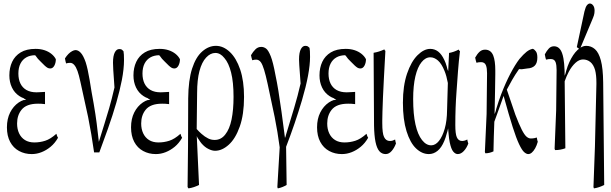

<svg xmlns="http://www.w3.org/2000/svg" viewBox="-20 -804 3442 1081"><path d="M85.4 -227.1Q99.1 -236.3 114.3 -241.2Q121.1 -238.8 127.4 -245.6Q120.6 -243.2 114.3 -250.5Q100.6 -255.4 88.9 -263.2Q61.5 -281.2 47.1 -311.5Q32.7 -341.8 32.7 -379.4Q32.7 -422.4 48.3 -455.8Q64 -489.3 96.4 -509Q128.9 -528.8 180.2 -528.8Q207.5 -528.8 230 -521.5Q252.4 -514.2 269 -501Q285.6 -487.8 294.4 -470.7Q294.4 -450.2 285.9 -434.3Q277.3 -418.5 262.7 -418.5Q254.9 -418.5 248 -422.1Q241.2 -425.8 231.9 -434.3Q222.7 -442.9 208.5 -457.5Q193.4 -470.7 178.2 -493.2Q177.2 -488.3 175.8 -493.2Q148.4 -492.2 128.9 -481.4Q106.9 -469.2 95.2 -446Q83.5 -422.9 83.5 -390.1Q83.5 -357.4 95 -333.7Q106.4 -310.1 129.2 -297.1Q151.9 -284.2 186 -284.2Q197.8 -284.2 208.7 -285.2Q219.7 -286.1 233.4 -286.6Q233.4 -247.1 233.4 -217.8Q218.3 -219.7 210 -220Q201.7 -220.2 193.4 -220.2Q127.9 -220.2 100.6 -185.1Q76.2 -154.3 76.2 -108.4Q76.2 -77.6 87.4 -53.5Q98.6 -29.3 120.4 -15.6Q142.1 -2 173.3 -2Q204.6 -2 234.4 -11.5Q264.2 -21 297.4 -50.8Q301.8 -34.7 306.6 -28.3Q289.1 2.4 265.1 22.2Q241.2 42 214.1 52.7Q187 63.5 158.7 63.5Q119.1 63.5 87.2 46.1Q55.2 28.8 37.1 -5.1Q19 -39.1 19 -86.9Q19 -134.8 36.9 -170.4Q54.7 -206.1 85.4 -227.1Z M345.7 -475.1Q364.3 -504.4 386.2 -516.1Q397 -522 405.3 -522Q420.9 -522 435.3 -506.1Q449.7 -490.2 462.4 -453.6Q474.1 -417 484.4 -355Q495.6 -283.2 507.3 -221.2Q518.1 -158.2 524.2 -110.8Q530.3 -63.5 536.6 -5.4Q555.2 -66.9 567.9 -106.4Q580.6 -146 594.7 -195.1Q608.9 -244.1 624.5 -311.5Q621.1 -355 617.7 -410.2Q616.2 -434.1 616.2 -451.2Q616.2 -490.7 627 -510.3Q636.7 -527.8 651.4 -527.8Q661.6 -527.8 666.3 -524.4Q670.9 -521 675.3 -515.6Q676.8 -506.3 677.5 -496.1Q678.2 -485.8 678.2 -465.3Q678.2 -416.5 666 -353Q643.1 -235.8 587.4 -78.6Q562.5 -7.8 539.1 54.2Q539.1 54.2 509.8 54.2Q495.1 -50.3 476.1 -145Q455.1 -239.3 432.6 -343.8Q424.3 -381.8 416.5 -403.8Q399.9 -450.2 375 -450.2Q362.3 -450.2 352.1 -446.8Q349.1 -456.1 345.7 -475.1Z M784.2 -227.1Q797.9 -236.3 813 -241.2Q819.8 -238.8 826.2 -245.6Q819.3 -243.2 813 -250.5Q799.3 -255.4 787.6 -263.2Q760.3 -281.2 745.8 -311.5Q731.4 -341.8 731.4 -379.4Q731.4 -422.4 747.1 -455.8Q762.7 -489.3 795.2 -509Q827.6 -528.8 878.9 -528.8Q906.2 -528.8 928.7 -521.5Q951.2 -514.2 967.8 -501Q984.4 -487.8 993.2 -470.7Q993.2 -450.2 984.6 -434.3Q976.1 -418.5 961.4 -418.5Q953.6 -418.5 946.8 -422.1Q939.9 -425.8 930.7 -434.3Q921.4 -442.9 907.2 -457.5Q892.1 -470.7 877 -493.2Q876 -488.3 874.5 -493.2Q847.2 -492.2 827.6 -481.4Q805.7 -469.2 793.9 -446Q782.2 -422.9 782.2 -390.1Q782.2 -357.4 793.7 -333.7Q805.2 -310.1 827.9 -297.1Q850.6 -284.2 884.8 -284.2Q896.5 -284.2 907.5 -285.2Q918.5 -286.1 932.1 -286.6Q932.1 -247.1 932.1 -217.8Q917 -219.7 908.7 -220Q900.4 -220.2 892.1 -220.2Q826.7 -220.2 799.3 -185.1Q774.9 -154.3 774.9 -108.4Q774.9 -77.6 786.1 -53.5Q797.4 -29.3 819.1 -15.6Q840.8 -2 872.1 -2Q903.3 -2 933.1 -11.5Q962.9 -21 996.1 -50.8Q1000.5 -34.7 1005.4 -28.3Q987.8 2.4 963.9 22.2Q939.9 42 912.8 52.7Q885.7 63.5 857.4 63.5Q817.9 63.5 785.9 46.1Q753.9 28.8 735.8 -5.1Q717.8 -39.1 717.8 -86.9Q717.8 -134.8 735.6 -170.4Q753.4 -206.1 784.2 -227.1Z M1154.8 35.2Q1133.3 25.4 1113.3 2Q1105.5 -7.8 1098.1 -20Q1093.3 -23.9 1087.9 -37.6Q1094.2 105 1100.6 237.3Q1071.8 252 1043 256.3Q1039.6 257.3 1036.1 248.5Q1037.1 139.2 1038.6 20Q1039.1 -109.9 1039.6 -250Q1040.5 -352.5 1061.5 -417.7Q1082.5 -482.9 1118.7 -514.4Q1154.8 -545.9 1195.8 -545.9Q1237.3 -545.9 1273.9 -511.5Q1310.5 -477.1 1332.3 -412.6Q1354 -348.1 1354 -258.3Q1354 -159.2 1329.8 -91.1Q1305.7 -22.9 1267.6 11.2Q1230 44.9 1190.9 44.9Q1174.3 44.9 1154.8 35.2ZM1087.4 -77.6Q1101.6 -61.5 1114.7 -50.3Q1133.3 -33.7 1151.4 -24.9Q1168 -16.1 1188.5 -16.1Q1224.6 -16.1 1248 -46.4Q1272.5 -76.7 1283.7 -131.1Q1294.9 -185.5 1294.9 -258.3Q1294.9 -341.3 1281.2 -395.5Q1267.6 -449.7 1243.2 -477.5Q1220.7 -505.9 1192.6 -505.9Q1164.6 -505.9 1140.6 -480Q1116.2 -454.1 1103 -404.3Q1089.8 -354.5 1089.8 -280.8Q1089.8 -280.8 1087.4 -77.6Z M1393.1 -493.2Q1404.8 -513.2 1418.5 -526.6Q1432.1 -540 1451.2 -540Q1464.8 -540 1477.8 -530.8Q1490.7 -521.5 1504.4 -487.3Q1517.6 -453.6 1530.8 -381.8Q1539.1 -343.3 1547.4 -292.5Q1564 -189.5 1584.5 -27.3Q1587.4 -32.2 1590.8 -46.9Q1608.4 -103 1636.2 -196.8Q1656.2 -263.2 1672.4 -334Q1670.9 -355.5 1665 -437Q1663.6 -456.5 1663.6 -469.2Q1663.6 -508.8 1674.3 -528.3Q1684.1 -545.9 1698.7 -545.9Q1709 -545.9 1713.6 -542.5Q1718.3 -539.1 1722.7 -534.7Q1724.1 -525.9 1724.9 -515.1Q1725.6 -504.4 1725.6 -483.4Q1725.6 -393.6 1680.2 -239.7Q1642.1 -110.8 1590.8 22.5Q1592.3 134.8 1593.8 237.3Q1569.8 251.5 1545.4 256.3Q1543.5 257.8 1541.5 249Q1547.9 142.1 1554.7 25.4Q1543 -63 1526.4 -145.5Q1507.3 -233.9 1486.8 -332Q1476.1 -381.3 1467 -410.9Q1458 -440.4 1448.7 -453.6Q1438 -468.3 1421.9 -468.3Q1411.6 -468.3 1400.4 -464.8Q1397 -474.1 1393.1 -493.2Z M1831.5 -227.1Q1845.2 -236.3 1860.4 -241.2Q1867.2 -238.8 1873.5 -245.6Q1866.7 -243.2 1860.4 -250.5Q1846.7 -255.4 1835 -263.2Q1807.6 -281.2 1793.2 -311.5Q1778.8 -341.8 1778.8 -379.4Q1778.8 -422.4 1794.4 -455.8Q1810.1 -489.3 1842.5 -509Q1875 -528.8 1926.3 -528.8Q1953.6 -528.8 1976.1 -521.5Q1998.5 -514.2 2015.1 -501Q2031.7 -487.8 2040.5 -470.7Q2040.5 -450.2 2032 -434.3Q2023.4 -418.5 2008.8 -418.5Q2001 -418.5 1994.1 -422.1Q1987.3 -425.8 1978 -434.3Q1968.8 -442.9 1954.6 -457.5Q1939.5 -470.7 1924.3 -493.2Q1923.3 -488.3 1921.9 -493.2Q1894.5 -492.2 1875 -481.4Q1853 -469.2 1841.3 -446Q1829.6 -422.9 1829.6 -390.1Q1829.6 -357.4 1841.1 -333.7Q1852.5 -310.1 1875.2 -297.1Q1897.9 -284.2 1932.1 -284.2Q1943.8 -284.2 1954.8 -285.2Q1965.8 -286.1 1979.5 -286.6Q1979.5 -247.1 1979.5 -217.8Q1964.4 -219.7 1956.1 -220Q1947.8 -220.2 1939.5 -220.2Q1874 -220.2 1846.7 -185.1Q1822.3 -154.3 1822.3 -108.4Q1822.3 -77.6 1833.5 -53.5Q1844.7 -29.3 1866.5 -15.6Q1888.2 -2 1919.4 -2Q1950.7 -2 1980.5 -11.5Q2010.3 -21 2043.5 -50.8Q2047.9 -34.7 2052.7 -28.3Q2035.2 2.4 2011.2 22.2Q1987.3 42 1960.2 52.7Q1933.1 63.5 1904.8 63.5Q1865.2 63.5 1833.3 46.1Q1801.3 28.8 1783.2 -5.1Q1765.1 -39.1 1765.1 -86.9Q1765.1 -134.8 1783 -170.4Q1800.8 -206.1 1831.5 -227.1Z M2085.9 -97.7Q2085 -297.4 2083.5 -506.8Q2113.8 -511.7 2144 -525.9Q2147 -517.1 2149.9 -518.6Q2146 -437.5 2141.6 -366.2Q2138.2 -301.8 2136.2 -255.9Q2134.8 -210.9 2133.3 -175.8Q2132.3 -149.9 2132.3 -126.5Q2132.3 -118.7 2132.3 -110.8Q2132.3 -52.2 2142.6 -32.2Q2153.3 -10.3 2174.8 -10.3Q2185.1 -10.3 2192.1 -12.9Q2199.2 -15.6 2204.6 -18.6Q2207 -2.9 2209.5 3.4Q2200.2 28.8 2185.1 46.1Q2169.9 63.5 2151.4 63.5Q2129.9 63.5 2115.7 47.1Q2101.6 30.8 2094.2 -4.9Q2086.9 -40.5 2085.9 -97.7Z M2616.7 3.9Q2607.4 29.3 2591.3 46.4Q2575.2 63.5 2557.1 63.5Q2543.9 63.5 2532 49.6Q2520 35.6 2512.2 -2Q2507.8 -22.9 2505.4 -53.2Q2504.4 -62.5 2502.9 -81.5Q2499.5 -63 2495.6 -53.7Q2489.3 -28.8 2481.4 -10.3Q2465.8 27.3 2443.4 45.4Q2420.9 63.5 2394.5 63.5Q2356 63.5 2322.5 31.7Q2289.1 0 2268.8 -65.4Q2248.5 -130.9 2248.5 -225.8Q2248.5 -320.8 2271.7 -389.2Q2294.9 -457.5 2330.8 -493.2Q2366.7 -528.8 2402.3 -528.8Q2427.2 -528.8 2447 -513.7Q2466.8 -498.5 2481.9 -465.8Q2489.3 -450.7 2495.1 -430.2Q2499 -412.1 2503.4 -403.8Q2505.9 -449.7 2508.3 -505.9Q2535.6 -510.7 2562.5 -524.9Q2565.9 -516.1 2569.8 -517.1Q2563 -461.4 2558.6 -402.8Q2554.2 -340.3 2550.3 -288.1Q2543.5 -199.7 2543.5 -100.1Q2543.5 -50.8 2551.8 -31.7Q2561 -10.3 2581.5 -10.3Q2595.7 -10.3 2610.8 -18.6Q2613.8 -2.4 2616.7 3.9ZM2497.1 -185.1Q2499 -255.9 2501.5 -336.9Q2494.1 -377 2482.9 -404.3Q2466.8 -444.8 2446 -463.1Q2425.3 -481.4 2402.8 -481.4Q2375.5 -481.4 2353.5 -454.1Q2331.1 -426.8 2318.6 -374Q2306.2 -321.3 2306.2 -246.6Q2306.2 -161.1 2319.1 -103.5Q2332 -45.9 2356 -15.6Q2379.4 14.2 2407.7 14.2Q2431.6 14.2 2451.4 -10.5Q2471.2 -35.2 2483.9 -79.6Q2496.6 -124 2497.1 -185.1Z M2655.3 -479.5Q2666.5 -500 2679.7 -512.2Q2692.9 -524.4 2710.9 -524.4Q2744.1 -524.4 2757.3 -490.7Q2768.6 -461.4 2768.6 -407.7Q2768.6 -407.7 2768.6 -399.4Q2768.6 -387.7 2768.6 -385.3Q2767.6 -339.4 2767.1 -287.4Q2766.6 -235.4 2764.6 -161.6Q2770 -172.9 2774.9 -193.8Q2787.1 -234.9 2802.2 -274.4Q2826.7 -337.9 2853.5 -389.2Q2880.4 -440.4 2904.8 -472.2Q2927.7 -499 2944.8 -512.5Q2961.9 -525.9 2980 -529.3Q2990.2 -524.9 2997.8 -513.9Q3005.4 -502.9 3005.4 -480Q3005.4 -449.2 2991 -434.6Q2976.6 -419.9 2948.7 -418.5Q2917.5 -414.1 2917.5 -414.1Q2909.7 -414.1 2902.3 -415Q2879.4 -382.3 2863.5 -354.2Q2847.7 -326.2 2833.5 -299.3Q2862.3 -212.4 2881.8 -157.7Q2902.8 -103 2917.5 -74.2Q2932.1 -45.4 2944.1 -34.9Q2956.1 -24.4 2968.5 -24.4Q2981 -24.4 2989.7 -26.4Q2998.5 -28.3 3002.4 -29.8Q3004.9 -12.7 3007.8 -5.9Q3002 15.1 2993.2 30.8Q2974.6 63.5 2954.1 63.5Q2943.8 63.5 2931.4 52.7Q2918.9 42 2902.8 8.3Q2886.7 -25.4 2866.5 -88.9Q2846.2 -152.3 2815.4 -264.2Q2802.7 -227.1 2788.8 -189.5Q2774.9 -151.9 2763.2 -118.7Q2762.2 -85.4 2760.3 -34.9Q2758.3 15.6 2758.3 48.3Q2736.3 58.6 2714.4 59.1Q2711.9 60.1 2710 51.3Q2714.8 -50.8 2719.7 -162.6Q2721.2 -272.5 2722.2 -391.6Q2722.2 -419.9 2716.3 -435.5Q2709.5 -454.1 2688.5 -454.1Q2674.8 -454.1 2662.6 -450.7Q2659.2 -460.4 2655.3 -479.5Z M3047.4 -498Q3058.6 -519 3070.3 -531.2Q3082 -543.5 3099.6 -543.5Q3119.6 -543.5 3132.8 -527.1Q3146 -510.7 3152.3 -475.1Q3157.2 -447.8 3158.7 -407.2Q3159.2 -387.7 3159.2 -377.4Q3163.6 -386.7 3168 -405.8Q3175.3 -432.1 3185.5 -454.1Q3206.1 -498.5 3231.2 -522.2Q3256.3 -545.9 3279.8 -545.9Q3308.6 -545.9 3329.8 -527.1Q3351.1 -508.3 3363 -463.9Q3375 -419.4 3376 -340.8Q3378.9 -46.9 3381.8 237.3Q3353.5 252 3325.7 256.3Q3323.2 257.8 3321.3 249Q3325.7 140.1 3329.6 21.5Q3334 -149.4 3337.9 -330.1Q3337.9 -330.1 3337.9 -338.4Q3337.9 -381.3 3330.6 -409.2Q3321.8 -439.9 3304 -454.6Q3286.1 -469.2 3262.2 -469.2Q3240.7 -469.2 3220 -450.2Q3199.2 -431.2 3182.6 -400.4Q3169.4 -375.5 3159.2 -346.2Q3161.1 -152.8 3163.1 30.8Q3134.8 41 3106.9 41Q3104.5 42 3102.5 33.2Q3106.9 -69.8 3111.3 -182.6Q3112.8 -291 3113.8 -409.2Q3113.8 -437.5 3108.4 -453.1Q3102.1 -471.7 3080.6 -471.7Q3067.4 -471.7 3054.2 -468.3Q3050.8 -478 3047.4 -498ZM3327.6 -744.1Q3327.6 -729.5 3324 -717.8Q3320.3 -706.1 3310.5 -683.6Q3310.5 -683.6 3244.6 -526.4L3227.5 -538.6L3270.5 -739.3Q3276.9 -765.6 3284.9 -774.9Q3293 -784.2 3300.8 -784.2Q3311.5 -784.2 3319.6 -773.4Q3327.6 -762.7 3327.6 -744.1Z"/></svg>

Font: Scarab Serif
Style: Light
Weight: 300
Designer: John Roberts
Foundry: Scarab
Version: 1.0